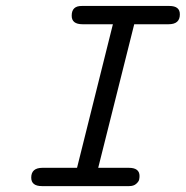

<svg xmlns="http://www.w3.org/2000/svg" viewBox="-20 -631 630 651"><path d="M85.9 -28.8Q85.9 -62 124 -62H241.2L362.8 -548.8H259.8Q222.7 -548.8 223.1 -578.1Q223.1 -611.3 257.8 -610.8H554.2Q590.3 -610.8 589.8 -582Q589.8 -548.8 551.8 -548.8H435.1L313 -62H417Q453.1 -62 453.1 -34.2Q453.1 -28.3 451.7 -21.7Q450.2 -15.1 441.7 -7.6Q433.1 0 418 0H122.1Q85.9 0 85.9 -28.8Z"/></svg>

Font: CMU Typewriter Text
Style: Italic
Weight: 500
Italic angle: -14.04°
Version: Version 0.7.0